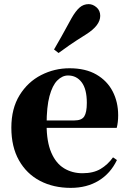

<svg xmlns="http://www.w3.org/2000/svg" viewBox="-20 -894 626 931"><path d="M323 17Q239 17 174 -17Q109 -51 72 -116.5Q35 -182 35 -275Q35 -368 75 -432.5Q115 -497 179.5 -530Q244 -563 317 -563Q395 -563 447.5 -532.5Q500 -502 526.5 -450.5Q553 -399 553 -335Q553 -301 546 -274H104V-310H341Q376 -310 388.5 -329.5Q401 -349 401 -395Q401 -462 376 -495Q351 -528 310 -528Q282 -528 258 -504Q234 -480 220 -428Q206 -376 206 -290Q206 -207 228.5 -154.5Q251 -102 290.5 -78Q330 -54 380 -54Q433 -54 468 -75Q503 -96 528 -131L547 -118Q516 -53 458.5 -18Q401 17 323 17ZM242 -654Q259 -683 277.5 -716Q296 -749 327 -806Q347 -841 366 -857.5Q385 -874 410 -874Q430 -874 448 -858.5Q466 -843 466 -817Q466 -794 449 -771.5Q432 -749 397 -727Q346 -695 317 -675Q288 -655 264 -637Z"/></svg>

Font: Noto Serif SC ExtraLight Black
Style: Regular
Weight: 900
Version: Version 2.002-H1;hotconv 1.1.0;makeotfexe 2.6.0